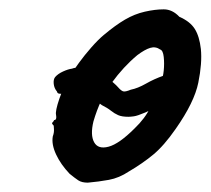

<svg xmlns="http://www.w3.org/2000/svg" viewBox="-20 -401 451 411"><path d="M255 -151Q241 -151 233 -154.5Q225 -158 217.5 -164Q210 -170 198 -176Q191 -181 176 -193Q161 -205 149 -206L129 -208Q123 -202 113 -200.5Q103 -199 102 -205Q96 -212 95 -221.5Q94 -231 98 -236Q104 -243 115 -248Q126 -253 134 -254Q147 -259 169.5 -254Q192 -249 208 -236Q226 -222 232.5 -214.5Q239 -207 243.5 -205.5Q248 -204 260 -209Q275 -212 292.5 -222Q310 -232 330 -239Q342 -244 352 -234Q362 -224 360 -212Q360 -207 352.5 -197.5Q345 -188 336 -183Q307 -167 290.5 -160Q274 -153 266.5 -152Q259 -151 255 -151ZM168 -10Q155 -10 147.5 -15Q140 -20 129 -29Q110 -49 100 -70.5Q90 -92 93 -109Q96 -117 95.5 -124.5Q95 -132 95 -132Q90 -137 92 -138.5Q94 -140 96 -144Q102 -144 100 -155Q98 -163 107 -189.5Q116 -216 131 -240Q137 -250 149 -266.5Q161 -283 175.5 -299.5Q190 -316 202 -326Q227 -347 247.5 -359Q268 -371 290 -376Q312 -381 330.5 -381Q349 -381 364 -365Q387 -355 397 -339Q407 -323 410 -296Q413 -266 404.5 -224Q396 -182 356 -125Q331 -89 308 -70Q285 -51 256 -34Q235 -20 213 -16Q191 -12 168 -10ZM268 -126Q291 -148 302 -171.5Q313 -195 325 -228Q329 -235 330.5 -250Q332 -265 330.5 -279Q329 -293 323 -295Q313 -302 301.5 -298.5Q290 -295 274 -283Q244 -258 219 -223.5Q194 -189 180 -141Q173 -112 181.5 -96.5Q190 -81 212.5 -87Q235 -93 268 -126Z"/></svg>

Font: Caveat SemiBold
Style: Regular
Weight: 600
Designer: Pablo Impallari
Foundry: Pablo Impallari
Version: Version 2.000